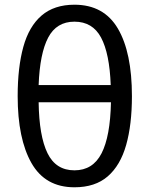

<svg xmlns="http://www.w3.org/2000/svg" viewBox="-20 -785 635 815"><path d="M540 -377Q540 -256 515.5 -169.5Q491 -83 437.5 -36.5Q384 10 296 10Q172 10 113.5 -93Q55 -196 55 -377Q55 -499 79 -586Q103 -673 156.5 -719Q210 -765 296 -765Q421 -765 480.5 -663.5Q540 -562 540 -377ZM296 -693Q220 -693 184.5 -625.5Q149 -558 144 -424H450Q445 -558 409 -625.5Q373 -693 296 -693ZM296 -62Q374 -62 411 -134Q448 -206 451 -351H144Q146 -208 181.5 -135Q217 -62 296 -62Z"/></svg>

Font: Noto IKEA Latin
Style: Regular
Weight: 400
Designer: Monotype Design Team
Foundry: Monotype Imaging Inc.
Version: Version 1.0